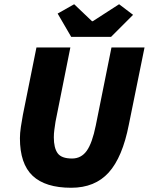

<svg xmlns="http://www.w3.org/2000/svg" viewBox="-20 -874 702 906"><path d="M88 -332 152 -650H312L242 -300Q239 -280 236.5 -262Q234 -244 234 -226Q234 -176 252 -151Q270 -126 320 -126Q363 -126 389 -162Q415 -198 432 -282L506 -650H662L588 -286Q558 -132 493 -60Q428 12 316 12Q194 12 134 -44.5Q74 -101 74 -222Q74 -245 78.5 -275.5Q83 -306 88 -332ZM316 -700 252 -810 330 -854 414 -774H418L542 -854L608 -804L504 -700Z"/></svg>

Font: mr_Source Sans Pro
Style: Italic
Weight: 900
Italic angle: -11°
Designer: Paul D. Hunt
Foundry: Adobe Systems Incorporated
Version: Version 1.076;July 10, 2024;FontCreator 11.5.0.2430 64-bit